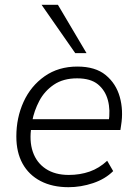

<svg xmlns="http://www.w3.org/2000/svg" viewBox="-20 -771 568 799"><path d="M265 8Q198 8 149 -17.5Q100 -43 74 -90Q48 -137 48 -203Q48 -281 78 -347Q108 -413 165.5 -453.5Q223 -494 302 -494Q377 -494 420 -458.5Q463 -423 478.5 -367.5Q494 -312 484 -250L481 -230H93L100 -275H451L432 -262Q440 -313 429 -354Q418 -395 387.5 -420Q357 -445 301 -445Q243 -445 204 -418.5Q165 -392 143.5 -351Q122 -310 114 -267L111 -246Q101 -185 116.5 -139.5Q132 -94 170.5 -68.5Q209 -43 266 -43Q313 -43 353 -57Q393 -71 426 -102L451 -59Q418 -26 367.5 -9Q317 8 265 8ZM293 -550 153 -751H221L340 -550Z"/></svg>

Font: Nunito Sans 12pt Light
Style: Italic
Weight: 300
Italic angle: -9°
Designer: Vernon Adams
Foundry: Vernon Adams
Version: Version 3.101;gftools[0.9.27]